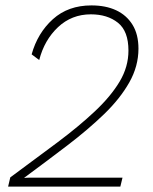

<svg xmlns="http://www.w3.org/2000/svg" viewBox="-20 -690 565 710"><path d="M10 0 18 -34Q113 -104 192.5 -163.5Q272 -223 331 -278.5Q390 -334 422.5 -388.5Q455 -443 455 -503Q455 -575 416 -606Q377 -637 316 -637Q245 -637 194.5 -589.5Q144 -542 125 -468L97 -489Q119 -568 175.5 -619Q232 -670 318 -670Q371 -670 409.5 -652Q448 -634 470 -598.5Q492 -563 492 -510Q492 -445 458 -385Q424 -325 365 -268Q306 -211 230 -153Q154 -95 70 -33V-32Q79 -33 90.5 -33Q102 -33 110 -33H433L425 0Z"/></svg>

Font: Kantumruy Pro ExtraLight
Style: Italic
Weight: 250
Italic angle: -13°
Version: Version 1.002